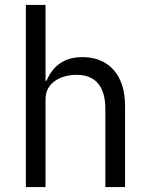

<svg xmlns="http://www.w3.org/2000/svg" viewBox="-20 -760 608 780"><path d="M85 0H165V-358C165 -424 227 -456 291 -456C368 -456 408 -409 408 -317V0H488V-331C488 -456 421 -528 315 -528C238 -528 194 -490 169 -432H165V-740H85Z"/></svg>

Font: IBM Plex Thai Looped
Style: Regular
Weight: 400
Designer: Mike Abbink, Paul van der Laan, Pieter van Rosmalen, Ben Mitchell, Mark Frömberg
Foundry: Bold Monday
Version: Version 1.0